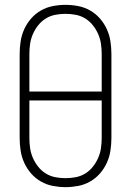

<svg xmlns="http://www.w3.org/2000/svg" viewBox="-20 -763 540 791"><path d="M250 8Q224 8 198 3Q172 -2 149 -15Q126 -28 108.5 -48Q91 -68 80 -92Q69 -116 65 -142.5Q61 -169 61 -195V-540Q61 -566 65 -592.5Q69 -619 80 -643Q91 -667 108.5 -687Q126 -707 149 -720Q172 -733 198 -738Q224 -743 250 -743Q276 -743 302 -738Q328 -733 351 -720Q374 -707 391.5 -687Q409 -667 420 -643Q431 -619 435 -592.5Q439 -566 439 -540V-195Q439 -169 435 -142.5Q431 -116 420 -92Q409 -68 391.5 -48Q374 -28 351 -15Q328 -2 302 3Q276 8 250 8ZM399 -386V-540Q399 -561 396 -582Q393 -603 384.5 -622.5Q376 -642 362.5 -659Q349 -676 331 -687Q313 -698 292 -702Q271 -706 250 -706Q229 -706 208 -702Q187 -698 169 -687Q151 -676 137.5 -659Q124 -642 115.5 -622.5Q107 -603 104 -582Q101 -561 101 -540V-386ZM250 -29Q271 -29 292 -33Q313 -37 331 -48Q349 -59 362.5 -76Q376 -93 384.5 -112.5Q393 -132 396 -153Q399 -174 399 -195V-349H101V-195Q101 -174 104 -153Q107 -132 115.5 -112.5Q124 -93 137.5 -76Q151 -59 169 -48Q187 -37 208 -33Q229 -29 250 -29Z"/></svg>

Font: Iosevka SS18 Extralight
Style: Regular
Weight: 200
Monospace: yes
Designer: Belleve Invis
Foundry: Belleve Invis
Version: Version 25.1.1; ttfautohint (v1.8.4)